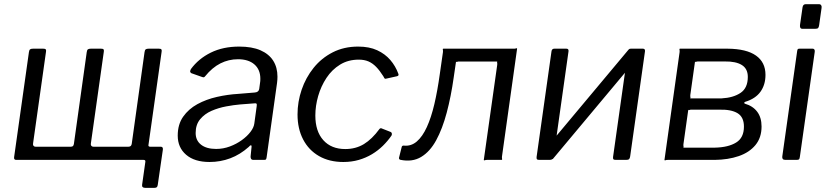

<svg xmlns="http://www.w3.org/2000/svg" viewBox="-20 -762 3945 915"><path d="M57.1 0Q45.6 0 47.2 -12.8L117.8 -513.3Q119.1 -523.5 123.4 -526.8Q127.6 -530 137.4 -530H185.8Q195 -530 197.8 -526.9Q200.6 -523.8 199.3 -515.9L137.6 -78.6Q136.3 -71.4 139.6 -67.1Q143 -62.8 149.5 -62.8H317.5Q325 -62.8 328.1 -66.4Q331.2 -70.1 332.2 -76.5L393.3 -513.3Q394.6 -523.5 398.9 -526.8Q403.1 -530 412.9 -530H461.3Q470.5 -530 473.3 -526.9Q476.1 -523.8 474.8 -515.9L413.1 -78.6Q411.8 -71.4 415.1 -67.1Q418.5 -62.8 425 -62.8H591.9Q599.4 -62.8 603.1 -66.4Q606.8 -70.1 607.8 -76.5L668.8 -513.3Q670.1 -523.5 674.4 -526.8Q678.7 -530 688.4 -530H736.8Q746 -530 748.8 -526.9Q751.6 -523.8 750.3 -515.9L679.4 -13.6Q677.9 0 666.1 0ZM671.7 133.2Q655.3 133.2 657.2 118.7L672.7 9.2Q674 0 664.5 0H619.4L628.2 -62.8H685.2L687.3 -72Q686 -62.8 695.5 -62.8H746Q757.7 -62.8 756.2 -49.2L731.8 119.1Q730.8 126.3 727.6 129.7Q724.3 133.2 716.3 133.2Z M1165.3 -61.7Q1124.4 -25.3 1077.5 -7.7Q1030.6 10 978.6 10Q907.2 10 867.1 -24.4Q827 -58.8 827 -115.8Q827 -169 852.7 -205.7Q878.4 -242.4 920.4 -265.5Q962.5 -288.5 1013.6 -300.1Q1064.7 -311.7 1115.3 -314.6L1194 -321.1Q1213 -322.6 1215.3 -338.2L1219 -365.4Q1220 -370.8 1220.4 -376.1Q1220.7 -381.4 1220.7 -386.6Q1220.7 -430.5 1192.3 -455.1Q1163.9 -479.7 1114.1 -479.7Q1069.8 -479.7 1030.6 -460Q991.3 -440.2 957.2 -398.1Q954.2 -394.3 951.3 -393.7Q948.5 -393.2 942.8 -395.2L891.9 -413.2Q888.2 -415.2 886.6 -419.3Q885 -423.5 889.7 -432.7Q926 -482.3 984.5 -511.2Q1042.9 -540 1119.8 -540Q1180.9 -540 1221.3 -522.4Q1261.7 -504.7 1282 -472.7Q1302.3 -440.7 1302.3 -396.6Q1302.3 -389.6 1301.8 -382.2Q1301.3 -374.8 1300.3 -366.8L1250.6 -12.3Q1249.3 -3.8 1247 -1.9Q1244.7 0 1237.3 0H1186.5Q1180 0 1177 -4.3Q1174 -8.6 1174.2 -16.1L1179 -63.6Q1178.5 -76.9 1165.3 -61.7ZM1203.4 -256.8Q1204.6 -265.1 1202.6 -267.8Q1200.5 -270.5 1192.9 -269.5L1123.8 -264.2Q1094.3 -261.7 1057.7 -254.9Q1021.2 -248.1 988.1 -233.8Q955.1 -219.4 933.7 -193.6Q912.4 -167.9 912.4 -128.2Q912.4 -92.6 938.2 -72.4Q964.1 -52.2 1010 -52.2Q1043.9 -52.2 1075.4 -64Q1106.9 -75.8 1132.1 -94Q1158.1 -112.8 1173.8 -133.6Q1189.6 -154.4 1192 -173.4Z M1686.9 -540Q1739.9 -540 1777.6 -522.5Q1815.3 -505 1840 -476.2Q1864.8 -447.4 1878.1 -411.2Q1880.3 -405.8 1878.9 -403.2Q1877.6 -400.5 1872.6 -398.8L1818.1 -386.7Q1814.5 -385.7 1811.9 -389.3Q1809.2 -392.8 1806.5 -399Q1789.5 -425.9 1772.5 -443.4Q1755.5 -460.8 1735.9 -469.3Q1716.2 -477.8 1689.9 -477.8Q1639.2 -477.8 1600.6 -454Q1561.9 -430.2 1535.8 -390.7Q1509.8 -351.3 1496.3 -304.4Q1482.8 -257.5 1482.8 -211.4Q1482.8 -136.3 1520.8 -94Q1558.7 -51.7 1625.5 -51.7Q1675.3 -51.7 1714.2 -75.3Q1753 -98.9 1788.6 -147.6Q1793.8 -153.3 1800.8 -149.2L1841.4 -133.3Q1845 -132.3 1846.9 -127.5Q1848.8 -122.6 1846 -116.3Q1828.4 -90.6 1805 -67.5Q1781.5 -44.4 1752.7 -27.1Q1723.9 -9.8 1689.8 0.1Q1655.6 10 1616.2 10Q1549.4 10 1500.3 -18.2Q1451.2 -46.4 1424.6 -97.5Q1397.9 -148.6 1397.9 -216.7Q1397.9 -276.8 1417.5 -334.4Q1437.1 -392 1474.5 -438.6Q1511.9 -485.2 1565.6 -512.6Q1619.3 -540 1686.9 -540Z M1888.1 -0.4Q1880.3 -2.7 1881.6 -10.5L1894.1 -60.5Q1895.6 -68.9 1904.6 -68.1Q1939.1 -64.4 1966.3 -87.7Q1993.4 -110.9 2014.2 -156.4Q2035 -201.9 2050.1 -266.3Q2065.1 -330.6 2075.8 -408.1L2091 -514.2Q2091.5 -521.7 2090.3 -525.8Q2089.1 -530 2092.8 -530H2428.6Q2436 -529.7 2439.7 -531.7Q2443.3 -533.7 2444.3 -530L2372.2 -15.8Q2371.6 -9.3 2372.8 -4.7Q2374.1 0 2370.3 0H2301.4Q2294.9 -0.3 2290.7 1.7Q2286.6 3.7 2285.6 0L2349.6 -453.2Q2350.2 -460.6 2349 -464.8Q2347.7 -468.9 2351.5 -468.9H2169.1Q2162.6 -469.2 2158.5 -467.2Q2154.3 -465.2 2153.3 -468.9L2142.2 -392.9Q2129.4 -302.1 2108.9 -225.1Q2088.4 -148 2058.7 -93.6Q2029 -39.1 1986.8 -13.9Q1944.7 11.3 1888.1 -0.4Z M2689.3 -517.2 2618.7 -16.7Q2616.9 0 2599.8 0H2550.7Q2541.5 0 2538.9 -3.1Q2536.2 -6.2 2537.2 -14.1L2608.1 -516.4Q2609.6 -530 2621.4 -530H2679.4Q2690.9 -530 2689.3 -517.2ZM3053.7 -517.2 2983.1 -16.7Q2981.8 -7.2 2977.9 -3.6Q2974 0 2963.5 0H2915.1Q2905.9 0 2903.3 -3.1Q2900.6 -6.2 2901.6 -14.1L2972.5 -516.4Q2974 -530 2985.8 -530H3043.8Q3055.3 -530 3053.7 -517.2ZM2975.3 -525.3 3018.6 -487.4 2614.1 -3.7 2571.5 -42.6Z M3146.6 0 3218.8 -514.2Q3219.3 -521.7 3218.1 -525.8Q3216.9 -530 3220.6 -530H3447.2Q3537.3 -529.3 3582.7 -497.2Q3628 -465.2 3628 -405.4Q3628 -358.1 3604.1 -324.8Q3580.2 -291.6 3531.6 -276.8Q3527.6 -275.8 3526.9 -272.6Q3526.3 -269.3 3529.6 -268Q3568 -256.9 3588.6 -229.4Q3609.3 -202 3609.3 -159.1Q3609.3 -105.9 3580.1 -70.6Q3550.8 -35.3 3500.4 -18Q3449.9 -0.7 3386 0H3162.4Q3155.9 -0.3 3151.8 1.7Q3147.6 3.7 3146.6 0ZM3387.6 -58.4Q3450.6 -59.8 3487.9 -82.6Q3525.3 -105.3 3525.3 -158.6Q3525.3 -203.9 3495.1 -222.4Q3464.9 -240.9 3407.6 -239.4H3275.9Q3269.4 -239.7 3265.3 -237.7Q3261.1 -235.7 3260.1 -239.4L3236.9 -74.2Q3236.4 -67.7 3237.6 -63Q3238.8 -58.4 3235.1 -58.4ZM3419.1 -293.2Q3474.3 -296.1 3509.1 -319.3Q3543.8 -342.5 3543.8 -395.5Q3543.8 -434.3 3515.4 -452.1Q3487 -469.9 3434.1 -469.1H3308Q3301.5 -469.4 3297.4 -467.4Q3293.2 -465.4 3292.2 -469.1L3269.7 -308.9Q3269.2 -302.5 3270.4 -297.8Q3271.6 -293.2 3267.9 -293.2Z M3791.8 -14.3Q3790.5 -4.8 3787.7 -2.4Q3784.8 0 3774.3 0H3723.2Q3714 0 3710.5 -4.3Q3707.1 -8.6 3708.1 -16.5L3779 -518.8Q3780.2 -526.2 3782.3 -528.1Q3784.3 -530 3790.4 -530H3852.9Q3858.7 -530 3861.2 -525.8Q3863.7 -521.7 3862.7 -514.9ZM3883.7 -641.9Q3882.4 -632.7 3879 -628.7Q3875.7 -624.7 3865.2 -624.7H3804.1Q3796 -624.7 3793.7 -630.6Q3791.4 -636.5 3792.7 -644.4L3804.6 -727Q3806.9 -742 3819.5 -742H3884.6Q3890.4 -742 3893.5 -736.8Q3896.6 -731.5 3895.3 -724.4Z"/></svg>

Font: Libre Franklin Thin
Style: Italic
Weight: 100
Italic angle: -8°
Designer: Pablo Impallari, Rodrigo Fuenzalida, Nhung Nguyen
Foundry: Impallari Type
Version: Version 3.000